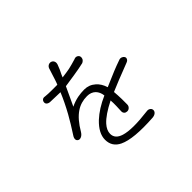

<svg xmlns="http://www.w3.org/2000/svg" viewBox="-149 -1038 1299 1299"><g transform="rotate(-45 500.0 -388.5)"><path d="M406.2 -737.3 395.5 -704.1Q387.7 -677.7 382.8 -664.1Q376 -642.6 369.1 -627Q336.9 -626 314.5 -627Q280.3 -627 253.9 -629.9Q240.2 -632.8 231.4 -626Q222.7 -619.1 221.7 -608.4Q219.7 -597.7 226.6 -589.8Q234.4 -581.1 250 -579.1L314.5 -577.1L348.6 -576.2Q320.3 -507.8 279.3 -433.6Q247.1 -376 203.1 -308.6Q192.4 -293 193.4 -279.3Q195.3 -266.6 206.1 -261.7Q216.8 -256.8 229.5 -262.7Q244.1 -268.6 255.9 -287.1Q301.8 -366.2 353.5 -400.4Q398.4 -430.7 457 -430.7Q494.1 -430.7 517.6 -408.2Q539.1 -385.7 543 -350.6Q456.1 -312.5 399.4 -259.8Q334 -197.3 334 -135.7Q334 -68.4 395.5 -39.1Q474.6 -1 668 -13.7Q687.5 -15.6 698.2 -25.4Q708 -34.2 708 -46.9Q707 -59.6 697.3 -66.4Q686.5 -75.2 668.9 -72.3Q513.7 -52.7 444.3 -74.2Q386.7 -91.8 386.7 -139.6Q386.7 -172.9 417 -207Q457 -251 548.8 -296.9Q550.8 -271.5 549.8 -242.2Q548.8 -220.7 547.9 -195.3Q546.9 -180.7 556.6 -171.9Q564.5 -165 577.1 -165Q589.8 -165 598.6 -173.8Q609.4 -183.6 609.4 -198.2Q609.4 -218.8 609.4 -250Q608.4 -289.1 605.5 -321.3L685.5 -354.5L805.7 -401.4Q821.3 -407.2 825.2 -418Q830.1 -427.7 824.2 -436.5Q818.4 -446.3 806.6 -450.2Q793.9 -454.1 781.2 -448.2Q744.1 -435.5 706.1 -419.9Q682.6 -410.2 639.6 -391.6L598.6 -374Q585 -418.9 554.7 -445.3Q520.5 -475.6 474.6 -475.6Q443.4 -475.6 412.1 -469.7Q374 -461.9 340.8 -445.3Q357.4 -479.5 370.1 -507.8Q389.6 -548.8 403.3 -579.1Q447.3 -585 494.1 -592.8Q550.8 -601.6 591.8 -611.3Q606.4 -618.2 612.3 -629.9Q617.2 -640.6 614.3 -652.3Q610.4 -663.1 599.6 -668Q587.9 -673.8 573.2 -667Q535.2 -655.3 501 -647.5Q470.7 -641.6 429.7 -636.7L437.5 -655.3Q447.3 -675.8 453.1 -687.5Q461.9 -708 466.8 -721.7Q472.7 -739.3 465.8 -752Q460 -762.7 447.3 -766.6Q434.6 -769.5 422.9 -762.7Q410.2 -754.9 406.2 -737.3Z"/></g></svg>

Font: GulimChe
Style: Regular
Weight: 400
Monospace: yes
Version: Version 2.21